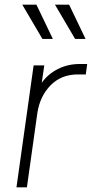

<svg xmlns="http://www.w3.org/2000/svg" viewBox="-20 -808 396 828"><path d="M51 0 125 -526H171L160 -451Q187 -489 230 -510.5Q273 -532 323 -532H356L350 -487H316Q244 -487 198 -440Q152 -393 141 -320L96 0ZM163 -640 76 -788H137L208 -640ZM304 -640 217 -788H278L349 -640Z"/></svg>

Font: Plus Jakarta Sans ExtraLight
Style: Italic
Weight: 200
Italic angle: -8°
Designer: Gumpita Rahayu
Foundry: Tokotype
Version: Version 2.071; ttfautohint (v1.8.4.7-5d5b);gftools[0.9.29]